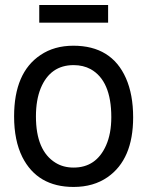

<svg xmlns="http://www.w3.org/2000/svg" viewBox="-20 -721 596 764"><path d="M272 -539.1Q423.8 -539.1 481 -410.2Q509.8 -345.2 509.8 -253.9Q509.8 -86.9 408.2 -16.1Q352.1 22.9 272.9 22.9Q128.9 22.9 68.8 -96.2Q36.1 -162.1 36.1 -257.8Q36.1 -432.1 141.1 -502Q195.8 -539.1 272 -539.1ZM272.9 -461.9Q180.2 -461.9 142.1 -370.1Q123 -323.2 123 -257.8Q123 -121.1 201.2 -73.2Q231.9 -54.2 272.9 -54.2Q362.8 -54.2 401.9 -142.1Q422.9 -189 422.9 -254.9Q422.9 -399.9 340.8 -445.8Q311 -461.9 272.9 -461.9ZM410.2 -701.2V-630.9H136.2V-701.2Z"/></svg>

Font: SolaimanLipiNormal
Style: Normal
Weight: 400
Designer: Solaiman Karim
Version: Version 1.6.1 ; ttfautohint (v1.5.65-e2d9)